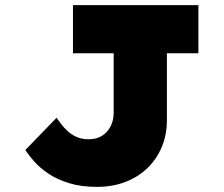

<svg xmlns="http://www.w3.org/2000/svg" viewBox="-20 -720 875 750"><path d="M358 10Q297 10 250 -4.5Q203 -19 169.5 -41.5Q136 -64 114 -89Q92 -114 79 -134L201 -260Q208 -250 218.5 -236Q229 -222 244 -208Q259 -194 279.5 -185Q300 -176 326 -176Q357 -176 378.5 -189.5Q400 -203 412 -226.5Q424 -250 424 -278V-512H265V-700H755V-512H632V-251Q632 -194 612 -146Q592 -98 555.5 -63Q519 -28 469 -9Q419 10 358 10Z"/></svg>

Font: Lexend Mega Black
Style: Regular
Weight: 900
Version: Version 1.007